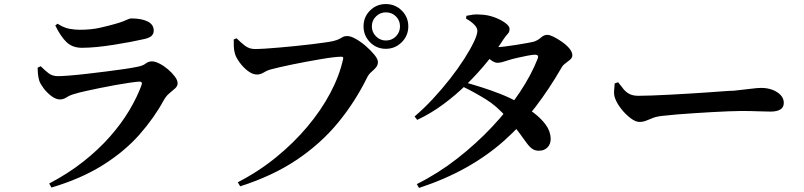

<svg xmlns="http://www.w3.org/2000/svg" viewBox="-20 -867 3970 948"><path d="M223 39Q315 -9 390 -68Q465 -127 522 -191.5Q579 -256 618 -321.5Q657 -387 679 -447Q685 -465 667 -464Q651 -463 619.5 -458.5Q588 -454 549.5 -447Q511 -440 471.5 -432Q432 -424 399 -416.5Q366 -409 347 -403Q325 -397 309 -386.5Q293 -376 276 -376Q256 -376 234 -392.5Q212 -409 195.5 -431Q179 -453 174 -468Q169 -486 167.5 -501Q166 -516 166 -533L181 -540Q203 -518 221 -504.5Q239 -491 267 -491Q285 -491 323 -494Q361 -497 408.5 -502.5Q456 -508 504 -514Q552 -520 593 -526Q634 -532 657 -537Q685 -542 699 -553Q713 -564 730 -564Q746 -564 767.5 -553Q789 -542 809 -525Q829 -508 843 -489.5Q857 -471 857 -456Q857 -442 845 -431Q833 -420 817 -407Q801 -394 789 -373Q742 -286 669 -203Q596 -120 489 -52.5Q382 15 234 59ZM385 -631Q338 -631 309 -658.5Q280 -686 253 -741L264 -750Q295 -730 322 -725Q349 -720 374 -720Q430 -720 474 -730Q518 -740 549 -749Q574 -756 589 -762Q604 -768 612.5 -772Q621 -776 628 -776Q679 -776 709 -761Q739 -746 739 -716Q739 -701 729.5 -691Q720 -681 696 -675Q666 -668 626.5 -660.5Q587 -653 543 -646Q499 -639 458.5 -635Q418 -631 385 -631Z M1154 33Q1257 -20 1344 -91Q1431 -162 1498.5 -242.5Q1566 -323 1611 -408Q1656 -493 1674 -575Q1676 -582 1673.5 -584.5Q1671 -587 1665 -587Q1649 -587 1621 -583.5Q1593 -580 1558.5 -574Q1524 -568 1488.5 -561.5Q1453 -555 1420 -548Q1387 -541 1360.5 -535Q1334 -529 1320 -525Q1302 -521 1284 -510Q1266 -499 1249 -499Q1227 -499 1203.5 -517Q1180 -535 1162.5 -559.5Q1145 -584 1140 -602Q1135 -621 1134.5 -636.5Q1134 -652 1134 -672L1148 -678Q1169 -657 1190 -641Q1211 -625 1238 -625Q1258 -625 1290.5 -627Q1323 -629 1362 -632.5Q1401 -636 1441 -640Q1481 -644 1518 -648.5Q1555 -653 1583 -657Q1611 -661 1624 -664Q1645 -669 1655 -674.5Q1665 -680 1673 -684.5Q1681 -689 1695 -689Q1712 -689 1737.5 -674.5Q1763 -660 1787.5 -638.5Q1812 -617 1829 -596Q1846 -575 1846 -561Q1846 -545 1836 -533.5Q1826 -522 1813.5 -511.5Q1801 -501 1793 -485Q1733 -363 1648.5 -260.5Q1564 -158 1446 -78.5Q1328 1 1166 53ZM1885 -626Q1839 -626 1807 -658.5Q1775 -691 1775 -737Q1775 -783 1807 -815Q1839 -847 1885 -847Q1931 -847 1963.5 -815Q1996 -783 1996 -737Q1996 -691 1963.5 -658.5Q1931 -626 1885 -626ZM1885 -667Q1915 -667 1935 -687.5Q1955 -708 1955 -737Q1955 -766 1935 -786Q1915 -806 1885 -806Q1857 -806 1836.5 -786Q1816 -766 1816 -737Q1816 -708 1836.5 -687.5Q1857 -667 1885 -667Z M2038 42Q2144 -11 2238 -84.5Q2332 -158 2410.5 -241.5Q2489 -325 2546.5 -411.5Q2604 -498 2635 -578Q2642 -597 2622 -597Q2610 -597 2584 -592Q2558 -587 2532 -581Q2506 -575 2491 -570Q2475 -565 2462 -561Q2449 -557 2435 -557Q2422 -557 2403 -571Q2384 -585 2364 -602L2382 -638Q2399 -636 2409.5 -635Q2420 -634 2430 -634Q2443 -634 2469.5 -637Q2496 -640 2526.5 -645Q2557 -650 2582.5 -654.5Q2608 -659 2618 -662Q2637 -669 2651.5 -682Q2666 -695 2683 -695Q2694 -695 2714 -685Q2734 -675 2755.5 -660Q2777 -645 2791.5 -627.5Q2806 -610 2806 -594Q2806 -582 2795 -572.5Q2784 -563 2771 -553.5Q2758 -544 2752 -532Q2692 -428 2623.5 -338.5Q2555 -249 2471 -174Q2387 -99 2283 -40.5Q2179 18 2049 61ZM2643 -123Q2623 -122 2609 -131.5Q2595 -141 2580 -161.5Q2565 -182 2542.5 -213Q2520 -244 2481 -288Q2433 -343 2380 -376Q2327 -409 2266 -439L2281 -459Q2317 -449 2361 -435Q2405 -421 2451 -403Q2497 -385 2536 -363Q2577 -339 2614 -311Q2651 -283 2674 -252Q2697 -221 2699 -185Q2700 -157 2684 -140Q2668 -123 2643 -123ZM2027 -292Q2073 -331 2118 -379.5Q2163 -428 2202.5 -478.5Q2242 -529 2272 -576Q2302 -623 2319.5 -659.5Q2337 -696 2337 -715Q2337 -730 2321 -746Q2305 -762 2281 -775L2283 -789Q2298 -792 2313.5 -794.5Q2329 -797 2353 -795Q2387 -794 2420 -782Q2453 -770 2474.5 -754Q2496 -738 2496 -725Q2496 -709 2487.5 -700.5Q2479 -692 2466 -673Q2432 -619 2386.5 -563Q2341 -507 2286.5 -453Q2232 -399 2170 -353Q2108 -307 2040 -275Z M3137 -265Q3118 -265 3093.5 -283.5Q3069 -302 3048 -328.5Q3027 -355 3018 -379Q3011 -396 3012 -416.5Q3013 -437 3015 -455L3032 -461Q3047 -441 3059.5 -426Q3072 -411 3089 -402.5Q3106 -394 3132 -394Q3159 -394 3199.5 -395.5Q3240 -397 3288 -399.5Q3336 -402 3384.5 -405Q3433 -408 3477 -411Q3521 -414 3553.5 -416.5Q3586 -419 3602 -419Q3652 -424 3686 -428.5Q3720 -433 3738 -433Q3769 -433 3794 -423.5Q3819 -414 3834.5 -397.5Q3850 -381 3850 -359Q3850 -337 3833 -326.5Q3816 -316 3784 -316Q3755 -316 3723.5 -317.5Q3692 -319 3639 -319Q3616 -319 3578.5 -317.5Q3541 -316 3496 -313.5Q3451 -311 3406 -308Q3361 -305 3323 -302Q3285 -299 3262 -296Q3226 -293 3206 -285.5Q3186 -278 3171 -271.5Q3156 -265 3137 -265Z"/></svg>

Font: Noto Serif SC ExtraLight
Style: Bold
Weight: 700
Version: Version 2.002-H1;hotconv 1.1.0;makeotfexe 2.6.0